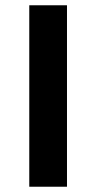

<svg xmlns="http://www.w3.org/2000/svg" viewBox="-20 -708 364 728"><path d="M91 0V-688H234V0Z"/></svg>

Font: Saira SemiExpanded SemiBold
Style: Regular
Weight: 600
Width: 6
Designer: Hector Gatti with collaboration of the Omnibus-Type team
Foundry: Omnibus-Type
Version: Version 1.101